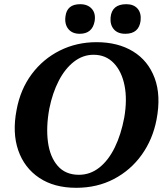

<svg xmlns="http://www.w3.org/2000/svg" viewBox="-20 -886 782 915"><path d="M343 9Q238 9 167 -38.5Q96 -86 67 -169.5Q38 -253 59 -362Q77 -460 131 -532.5Q185 -605 265 -645Q345 -685 440 -685Q542 -685 614 -641Q686 -597 717 -514Q748 -431 726 -316Q708 -222 655.5 -148.5Q603 -75 523 -33Q443 9 343 9ZM356 -53Q410 -53 453.5 -87.5Q497 -122 527 -183.5Q557 -245 572 -325Q587 -411 573.5 -478.5Q560 -546 522 -585.5Q484 -625 426 -625Q375 -625 332.5 -592Q290 -559 260 -501Q230 -443 215 -368Q199 -281 208.5 -209.5Q218 -138 255 -95.5Q292 -53 356 -53ZM360 -725Q324 -725 305.5 -748Q287 -771 292 -808Q299 -866 362 -866Q398 -866 417.5 -844Q437 -822 431 -785Q420 -725 360 -725ZM577 -725Q541 -725 522.5 -746.5Q504 -768 507 -803Q513 -866 582 -866Q617 -866 635.5 -845Q654 -824 650 -787Q642 -725 577 -725Z"/></svg>

Font: Vollkorn
Style: Bold Italic
Weight: 700
Italic angle: -11°
Designer: Friedrich Althausen
Foundry: Friedrich Althausen
Version: Version 5.000; ttfautohint (v1.8.3)